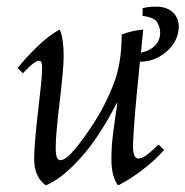

<svg xmlns="http://www.w3.org/2000/svg" viewBox="-20 -544 559 579"><path d="M118 15Q83 -11 83 -64Q83 -90 86.5 -129Q90 -168 95 -210Q100 -252 103.5 -287Q107 -322 107 -341Q107 -361 98 -361Q84 -361 49 -323L33 -339Q59 -371 92.5 -403.5Q126 -436 160 -455Q166 -442 169 -421.5Q172 -401 172 -376Q172 -354 168.5 -316.5Q165 -279 160 -237.5Q155 -196 151.5 -159Q148 -122 148 -99Q148 -78 151.5 -69.5Q155 -61 162 -61Q178 -61 204.5 -92.5Q231 -124 265 -176Q297 -226 322 -289Q347 -352 347 -440Q379 -452 412 -455Q411 -443 409 -425Q407 -407 405 -385Q432 -391 447.5 -406.5Q463 -422 463 -446Q463 -461 454 -476.5Q445 -492 410 -496V-519Q425 -524 450 -524Q483 -524 501 -507Q519 -490 519 -464Q519 -436 503 -412Q487 -388 460.5 -373Q434 -358 402 -358Q397 -310 392 -256.5Q387 -203 384 -160Q381 -117 381 -99Q381 -88 384.5 -77Q388 -66 398 -66Q408 -66 423.5 -77.5Q439 -89 458 -108L475 -92Q447 -60 408 -30.5Q369 -1 336 15Q316 -11 316 -64Q316 -103 321 -142Q326 -181 334 -233H332Q278 -128 221.5 -66Q165 -4 118 15Z"/></svg>

Font: Bona Nova SC
Style: Italic
Weight: 400
Italic angle: -4°
Designer: Mateusz Machalski
Foundry: Capitalics
Version: Version 4.001; ttfautohint (v1.8.4.7-5d5b)